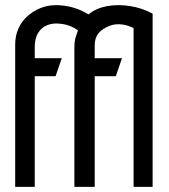

<svg xmlns="http://www.w3.org/2000/svg" viewBox="-20 -726 656 746"><path d="M499 -617V0H573V-673Q551 -685 529 -692Q507 -699 485 -702.5Q463 -706 440 -706Q416 -706 395 -702Q374 -698 356 -690Q338 -682 324 -670Q295 -688 262.5 -697Q230 -706 198 -706Q165 -706 137 -694.5Q109 -683 86.5 -663Q64 -643 51.5 -615Q39 -587 39 -553V0H115V-430H196L220 -500H115V-543Q115 -577 128 -598Q141 -619 163 -628Q185 -637 212 -634Q225 -633 236.5 -630Q248 -627 260 -621.5Q272 -616 283 -608Q278 -595 273.5 -580Q269 -565 269 -539V0H348V-430H430L454 -500H348V-549Q348 -564 351.5 -575.5Q355 -587 362.5 -596.5Q370 -606 381 -613Q392 -620 404 -625Q416 -630 430 -631.5Q444 -633 461 -630Q478 -627 499 -617Z"/></svg>

Font: Advent Pro Medium
Style: Regular
Weight: 500
Designer: VivaRado, Andreas Kalpakidis
Foundry: VivaRado, Andreas Kalpakidis
Version: Version 3.000